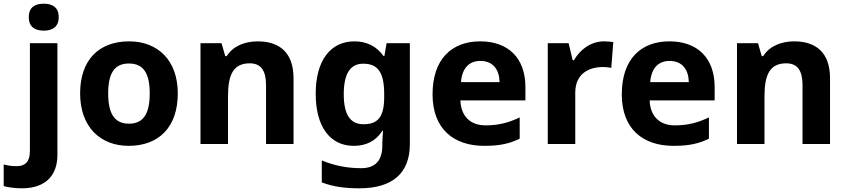

<svg xmlns="http://www.w3.org/2000/svg" viewBox="-84 -780 4591 1040"><path d="M72 -687C72 -632 108 -614 153 -614C197 -614 234 -632 234 -687C234 -743 197 -760 153 -760C108 -760 72 -743 72 -687ZM34 240C174 240 227 159 227 59V-546H78V37C78 103 46 120 6 120C-21 120 -40 117 -64 111V228C-40 235 0 240 34 240Z M879 -274C879 -455 769 -556 616 -556C451 -556 350 -455 350 -274C350 -92 460 10 613 10C777 10 879 -92 879 -274ZM502 -274C502 -382 535 -436 614 -436C694 -436 727 -382 727 -274C727 -166 694 -110 615 -110C535 -110 502 -166 502 -274Z M1312 -556C1244 -556 1179 -532 1144 -476H1136L1116 -546H1002V0H1151V-257C1151 -373 1178 -437 1269 -437C1330 -437 1357 -397 1357 -319V0H1506V-356C1506 -496 1429 -556 1312 -556Z M1836 -556C1705 -556 1626 -451 1626 -272C1626 -95 1703 10 1832 10C1897 10 1950 -14 1987 -71H1991C1989 -52 1987 -26 1987 -4V7C1987 90 1949 131 1872 131C1797 131 1726 117 1659 89V208C1722 232 1786 240 1863 240C2043 240 2136 157 2136 1V-546H2010L1998 -476H1994C1956 -529 1903 -556 1836 -556ZM1883 -435C1963 -435 1997 -388 1997 -271V-253C1997 -145 1961 -107 1885 -107C1812 -107 1778 -161 1778 -270C1778 -380 1813 -435 1883 -435Z M2517 -556C2363 -556 2259 -460 2259 -269C2259 -80 2375 10 2539 10C2623 10 2677 -2 2731 -29V-144C2670 -115 2616 -101 2546 -101C2462 -101 2413 -152 2410 -236H2762V-308C2762 -467 2668 -556 2517 -556ZM2518 -450C2588 -450 2621 -401 2622 -335H2413C2419 -414 2460 -450 2518 -450Z M3188 -556C3115 -556 3057 -510 3025 -454H3018L2996 -546H2883V0H3032V-278C3032 -381 3106 -417 3183 -417C3196 -417 3217 -415 3227 -412L3238 -552C3226 -554 3203 -556 3188 -556Z M3542 -556C3388 -556 3284 -460 3284 -269C3284 -80 3400 10 3564 10C3648 10 3702 -2 3756 -29V-144C3695 -115 3641 -101 3571 -101C3487 -101 3438 -152 3435 -236H3787V-308C3787 -467 3693 -556 3542 -556ZM3543 -450C3613 -450 3646 -401 3647 -335H3438C3444 -414 3485 -450 3543 -450Z M4218 -556C4150 -556 4085 -532 4050 -476H4042L4022 -546H3908V0H4057V-257C4057 -373 4084 -437 4175 -437C4236 -437 4263 -397 4263 -319V0H4412V-356C4412 -496 4335 -556 4218 -556Z"/></svg>

Font: Noto Sans Gunjala Gondi
Style: Bold
Weight: 700
Designer: Ek Type
Foundry: Ek Type
Version: Version 1.004